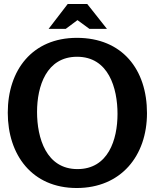

<svg xmlns="http://www.w3.org/2000/svg" viewBox="-20 -933 777 964"><path d="M369 -832 429 -788H517L418 -913H320L224 -788H310ZM365 11C587 11 718 -150 718 -365C718 -584 594 -743 366 -743C142 -743 19 -581 19 -367C19 -155 141 11 365 11ZM369 -84C212 -84 166 -240 166 -371C166 -500 213 -648 367 -648C525 -648 570 -491 570 -361C570 -231 523 -84 369 -84Z"/></svg>

Font: Rosario
Style: Bold
Weight: 700
Designer: Hector Gatti
Foundry: Omnibus Type
Version: Version 1.100